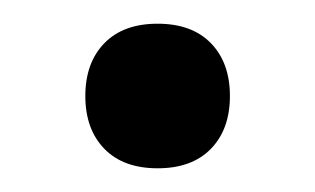

<svg xmlns="http://www.w3.org/2000/svg" viewBox="-20 -412 266 162"><path d="M52 -331Q52 -359 68 -375.5Q84 -392 113 -392Q142 -392 158 -375.5Q174 -359 174 -331Q174 -303 158 -286.5Q142 -270 113 -270Q84 -270 68 -286.5Q52 -303 52 -331Z"/></svg>

Font: Philosopher
Style: Bold
Weight: 700
Designer: Jovanny Lemonad
Foundry: Jovanny Lemonad
Version: Version 2.000